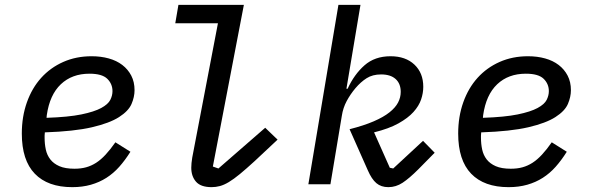

<svg xmlns="http://www.w3.org/2000/svg" viewBox="-20 -760 2440 792"><path d="M278 12Q177 12 123.5 -43.5Q70 -99 70 -209Q70 -279 91 -338Q112 -397 150 -439Q188 -481 241 -504.5Q294 -528 358 -528Q396 -528 428.5 -519Q461 -510 484.5 -492Q508 -474 521.5 -448Q535 -422 535 -388Q535 -360 522.5 -331Q510 -302 471 -277Q432 -252 359 -235Q286 -218 165 -214Q164 -207 164 -200.5Q164 -194 164 -192Q164 -166 169 -143Q174 -120 187.5 -102.5Q201 -85 225 -74.5Q249 -64 287 -64Q314 -64 335.5 -70Q357 -76 376.5 -88.5Q396 -101 415.5 -122Q435 -143 456 -173L518 -134Q496 -99 472 -72Q448 -45 419 -26.5Q390 -8 355 2Q320 12 278 12ZM349 -456Q277 -456 231 -412.5Q185 -369 173 -285L172 -274Q262 -277 315.5 -288Q369 -299 397.5 -314.5Q426 -330 435 -348Q444 -366 444 -384Q444 -414 422.5 -435Q401 -456 349 -456Z M853 12Q808 12 788.5 -10.5Q769 -33 769 -68Q769 -77 770 -87.5Q771 -98 773 -110L879 -664H703L716 -740H986L858 -73L881 -65L1074 -233L1125 -184L1030 -95Q995 -63 969.5 -42Q944 -21 924 -9Q904 3 887 7.5Q870 12 853 12Z M1376 -740H1467L1409 -394H1414Q1441 -453 1483.5 -490.5Q1526 -528 1591 -528Q1653 -528 1689.5 -493.5Q1726 -459 1726 -402Q1726 -376 1717 -349.5Q1708 -323 1685.5 -298Q1663 -273 1623.5 -251Q1584 -229 1523 -214L1588 -68L1602 -65L1725 -179L1773 -130L1706 -62Q1668 -24 1640.5 -6Q1613 12 1582 12Q1552 12 1532.5 -4.5Q1513 -21 1497 -58L1422 -227Q1481 -242 1521.5 -259.5Q1562 -277 1586.5 -296.5Q1611 -316 1622 -337Q1633 -358 1633 -381Q1633 -415 1612 -434Q1591 -453 1552 -453Q1517 -453 1492.5 -437.5Q1468 -422 1446 -396Q1425 -371 1410 -343Q1395 -315 1390 -282L1343 0H1252Z M2078 12Q1977 12 1923.5 -43.5Q1870 -99 1870 -209Q1870 -279 1891 -338Q1912 -397 1950 -439Q1988 -481 2041 -504.5Q2094 -528 2158 -528Q2196 -528 2228.5 -519Q2261 -510 2284.5 -492Q2308 -474 2321.5 -448Q2335 -422 2335 -388Q2335 -360 2322.5 -331Q2310 -302 2271 -277Q2232 -252 2159 -235Q2086 -218 1965 -214Q1964 -207 1964 -200.5Q1964 -194 1964 -192Q1964 -166 1969 -143Q1974 -120 1987.5 -102.5Q2001 -85 2025 -74.5Q2049 -64 2087 -64Q2114 -64 2135.5 -70Q2157 -76 2176.5 -88.5Q2196 -101 2215.5 -122Q2235 -143 2256 -173L2318 -134Q2296 -99 2272 -72Q2248 -45 2219 -26.5Q2190 -8 2155 2Q2120 12 2078 12ZM2149 -456Q2077 -456 2031 -412.5Q1985 -369 1973 -285L1972 -274Q2062 -277 2115.5 -288Q2169 -299 2197.5 -314.5Q2226 -330 2235 -348Q2244 -366 2244 -384Q2244 -414 2222.5 -435Q2201 -456 2149 -456Z"/></svg>

Font: IBM Plex Mono Text
Style: Italic
Weight: 450
Italic angle: -9°
Monospace: yes
Designer: Mike Abbink, Paul van der Laan, Pieter van Rosmalen
Foundry: Bold Monday
Version: Version 2.1